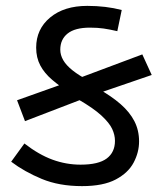

<svg xmlns="http://www.w3.org/2000/svg" viewBox="-20 -623 551 653"><path d="M259 10Q181 10 122 -14.5Q63 -39 18 -73L63 -135Q112 -97 158.5 -80Q205 -63 254 -63Q315 -63 343 -84Q371 -105 371 -144Q371 -164 361.5 -184.5Q352 -205 325 -230Q298 -255 246 -285L219 -306Q184 -329 157.5 -351.5Q131 -374 117 -400.5Q103 -427 103 -461Q103 -524 150.5 -563.5Q198 -603 277 -603Q309 -603 338 -599.5Q367 -596 394 -589L379 -517Q353 -523 332.5 -526Q312 -529 286 -529Q235 -529 210 -509Q185 -489 185 -454Q185 -436 195 -418.5Q205 -401 227 -383.5Q249 -366 285 -347L313 -322Q359 -296 390 -269Q421 -242 437 -211Q453 -180 453 -142Q453 -105 434.5 -70Q416 -35 373.5 -12.5Q331 10 259 10ZM65 -211 38 -282 229 -350 464 -438 496 -368 289 -297Z"/></svg>

Font: uguzrati05
Style: Book
Weight: 400
Designer: Jelle Bosma - Monotype Design Team, Universal Thirst
Foundry: Monotype Imaging Inc.
Version: Version 2.106